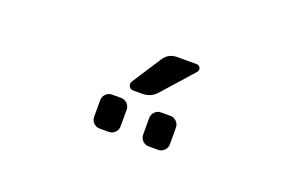

<svg xmlns="http://www.w3.org/2000/svg" viewBox="-56 -1167 1112 726"><g transform="rotate(20 500.0 -804.0)"><path d="M373 -627Q359.4 -627 349.1 -637.2Q338.9 -647.5 338.9 -662.1V-728.5Q338.9 -743.2 349.1 -753.4Q359.4 -763.7 373 -763.7H410.2Q424.8 -763.7 435.1 -753.4Q445.3 -743.2 445.3 -728.5V-662.1Q445.3 -647.5 435.1 -637.2Q424.8 -627 410.2 -627ZM570.3 -627Q556.6 -627 546.4 -637.2Q536.1 -647.5 536.1 -662.1V-728.5Q536.1 -743.2 546.4 -753.4Q556.6 -763.7 570.3 -763.7H609.4Q623 -763.7 633.3 -753.4Q643.6 -743.2 643.6 -728.5V-662.1Q643.6 -647.5 633.3 -637.2Q623 -627 609.4 -627ZM502.9 -952.1Q521.5 -981.4 556.6 -981.4H634.8Q645.5 -981.4 649.4 -972.7Q651.4 -968.8 651.4 -965.8Q651.4 -960 647.5 -955.1L538.1 -832Q515.6 -805.7 480.5 -805.7H443.4Q431.6 -805.7 426.8 -815.4Q423.8 -820.3 423.8 -824.2Q423.8 -830.1 426.8 -835Z"/></g></svg>

Font: Gen Jyuu Gothic L Monospace Medium
Style: Regular
Weight: 500
Designer: [Source Han Sans]
Ryoko NISHIZUKA  (kana & ideographs); Paul D. Hunt (Latin, Greek & Cyrillic); Wenlong ZHANG  (bopomofo
Version: Version 1.002.20150607